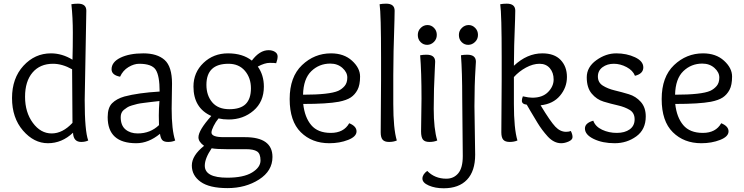

<svg xmlns="http://www.w3.org/2000/svg" viewBox="-20 -763 4016 1036"><path d="M445.8 -705.1 437 -223.1Q437 -56.2 456.1 -4.9Q439.9 2.9 418 2.9Q376 2.9 374 -46.9Q314 9.8 238.8 9.8Q163.1 9.8 104 -58.6Q44.9 -127 44.9 -233.9Q44.9 -340.8 106.4 -408Q168 -475.1 254.9 -475.1Q314.9 -475.1 371.1 -440.9Q373 -504.9 373 -586.4Q373 -668 365.2 -740.2Q380.9 -743.2 400.9 -743.2Q445.8 -743.2 445.8 -705.1ZM369.1 -389.2Q315.9 -418.9 266.1 -418.9Q195.8 -418.9 155.5 -371.6Q115.2 -324.2 115.2 -240.7Q115.2 -157.2 157.2 -100.1Q199.2 -43 258.8 -43Q317.9 -43 371.1 -100.1Q369.1 -357.9 369.1 -389.2Z M908.2 -312 906.2 -176.8Q906.2 -62 925.3 -4.9Q909.2 2.9 886.7 2.9Q864.3 2.9 855.2 -7.6Q846.2 -18.1 843.3 -41Q781.2 9.8 715.3 9.8Q561 9.8 561 -130.9Q561 -182.1 585 -206.1Q608.9 -230 650.9 -242.2Q726.1 -262.2 841.3 -269Q841.3 -354 820.3 -386.5Q799.3 -418.9 731 -418.9Q703.1 -418.9 673.1 -400.9Q643.1 -382.8 627.9 -349.1Q582 -357.9 582 -389.2Q582 -428.2 630.1 -451.7Q678.2 -475.1 753.4 -475.1Q828.1 -475.1 868.2 -439.5Q908.2 -403.8 908.2 -312ZM840.3 -217.8Q811 -214.8 796.6 -212.9Q782.2 -210.9 757.6 -208Q732.9 -205.1 720.9 -202.1Q709 -199.2 691.7 -194.1Q674.3 -189 665.8 -182.9Q657.2 -176.8 647.9 -169.9Q631.3 -155.8 631.3 -130.9Q631.3 -85.9 657.2 -64.5Q683.1 -43 723.1 -43Q791 -43 837.9 -87.9Q836.9 -102.1 836.9 -139.2Q836.9 -175.8 840.3 -217.8Z M1122.1 37.1Q1085 91.8 1085 130.9Q1085 195.8 1206.1 195.8Q1293.9 195.8 1339.8 168Q1385.7 140.1 1385.7 103Q1385.7 65.9 1366.9 54Q1348.1 42 1308.1 42H1205.1Q1147.9 42 1122.1 37.1ZM1217.3 -173.8Q1277.8 -173.8 1305.9 -201.9Q1334 -230 1334 -286.6Q1334 -342.8 1301.5 -380.9Q1269 -418.9 1212.9 -418.9Q1093.8 -418.9 1093.8 -305.2Q1093.8 -248 1125.2 -210.9Q1156.7 -173.8 1217.3 -173.8ZM1213.9 -118.2Q1184.1 -118.2 1159.2 -124Q1144 -106 1132.6 -83Q1121.1 -60.1 1121.1 -47.9Q1121.1 -22.9 1187 -22.9H1301.8Q1450.2 -22.9 1450.2 84Q1450.2 159.2 1377.7 205.6Q1305.2 252 1207.5 252Q1109.9 252 1062.5 218Q1015.1 184.1 1015.1 129.9Q1015.1 76.2 1081.1 23.9Q1050.8 2 1050.8 -22Q1050.8 -60.1 1120.1 -137.2Q1023.9 -180.2 1023.9 -295.9Q1023.9 -372.1 1077.9 -423.6Q1131.8 -475.1 1210.4 -475.1Q1289.1 -475.1 1338.9 -436Q1380.9 -492.2 1429.2 -492.2Q1449.2 -492.2 1463.6 -483.2Q1478 -474.1 1478 -458.5Q1478 -442.9 1470.2 -421.9Q1461.9 -423.8 1435.1 -423.8Q1408.2 -423.8 1371.1 -403.8Q1403.8 -357.9 1403.8 -295.9Q1403.8 -213.9 1347.9 -166Q1292 -118.2 1213.9 -118.2Z M1766.1 -475.1Q1835.9 -475.1 1879.4 -435.5Q1922.9 -396 1922.9 -350.1Q1922.9 -304.2 1908.9 -278.1Q1895 -252 1872.6 -237.1Q1850.1 -222.2 1808.1 -213.9Q1744.1 -202.1 1616.2 -202.1Q1624 -129.9 1659.4 -87.9Q1694.8 -45.9 1765.1 -45.9Q1835 -45.9 1864.3 -98.1Q1903.8 -82 1903.8 -54.2Q1903.8 -25.9 1858.4 -8.1Q1813 9.8 1756.8 9.8Q1663.1 9.8 1603 -49.6Q1543 -108.9 1543 -228.5Q1543 -348.1 1609.6 -411.6Q1676.3 -475.1 1766.1 -475.1ZM1762.2 -419.9Q1702.1 -419.9 1659.7 -378.9Q1617.2 -337.9 1615.2 -252Q1757.8 -252 1805.2 -272.9Q1825.2 -282.2 1839.6 -299.1Q1854 -315.9 1854 -344.7Q1854 -373 1827.6 -396.5Q1801.3 -419.9 1762.2 -419.9Z M2034.2 -48.8 2036.1 -335V-451.2Q2036.1 -687 2028.3 -740.2Q2044.4 -743.2 2063.5 -743.2Q2109.4 -743.2 2109.4 -705.1Q2109.4 -701.2 2108.4 -651.9Q2102.1 -470.2 2102.1 -357.9V-202.1Q2102.1 -68.8 2121.1 -4.9Q2103 2.9 2079.1 2.9Q2055.2 2.9 2044.7 -9Q2034.2 -21 2034.2 -48.8Z M2252 -54.2 2254.4 -231Q2254.4 -374 2247.1 -464.8Q2263.2 -467.8 2281.2 -467.8Q2328.1 -467.8 2328.1 -430.2Q2328.1 -424.8 2326.2 -390.1Q2320.3 -283.2 2320.3 -175.8Q2320.3 -67.9 2339.4 -4.9Q2321.3 2.9 2296.9 2.9Q2272 2.9 2262 -10Q2252 -22.9 2252 -54.2ZM2336.9 -574.7Q2336.9 -551.8 2321 -536.4Q2305.2 -521 2284.7 -521Q2264.2 -521 2249.3 -535.9Q2234.4 -550.8 2234.4 -574.2Q2234.4 -597.2 2250.2 -612.5Q2266.1 -627.9 2286.6 -627.9Q2307.1 -627.9 2322 -612.5Q2336.9 -597.2 2336.9 -574.7Z M2477.1 79.1 2474.1 -231Q2474.1 -374 2467.3 -464.8Q2482.9 -467.8 2501 -467.8Q2547.9 -467.8 2547.9 -430.2Q2547.9 -425.8 2545.9 -396Q2540 -304.2 2540 -189.9L2543.9 71.8Q2543.9 160.2 2500 206.5Q2456.1 252.9 2374 252.9Q2328.1 252.9 2293.7 238Q2259.3 223.1 2259.3 200.7Q2259.3 178.2 2285.2 159.2Q2326.2 201.2 2388.2 201.2Q2428.2 201.2 2452.6 172.1Q2477.1 143.1 2477.1 79.1ZM2559.1 -574.7Q2559.1 -551.8 2543 -536.4Q2526.9 -521 2506.3 -521Q2485.8 -521 2470.9 -535.9Q2456.1 -550.8 2456.1 -574.2Q2456.1 -597.2 2472.2 -612.5Q2488.3 -627.9 2508.8 -627.9Q2528.8 -627.9 2543.9 -612.5Q2559.1 -597.2 2559.1 -574.7Z M2685.1 -48.8 2687 -335V-451.2Q2687 -687 2679.2 -740.2Q2695.3 -743.2 2714.4 -743.2Q2760.3 -743.2 2760.3 -705.1Q2760.3 -701.2 2759.3 -659.2Q2752.9 -504.9 2752.9 -408.2Q2824.2 -475.1 2906.2 -475.1Q2971.2 -475.1 3005.1 -439.5Q3039.1 -403.8 3039.1 -347.7Q3039.1 -291 3001.7 -246.6Q2964.4 -202.1 2897 -194.8Q2950.2 -106.9 2976.6 -79.3Q3002.9 -51.8 3034.2 -51.8Q3050.3 -51.8 3060.1 -56.2Q3069.3 -38.1 3069.3 -23.4Q3069.3 -8.8 3048.3 0.5Q3027.3 9.8 3008.3 9.8Q2969.2 9.8 2936 -25.9Q2903.3 -62 2880.1 -100.6Q2856.9 -139.2 2842 -164.1Q2827.1 -189 2822.3 -198.2Q2795.9 -201.2 2795.9 -219.2Q2795.9 -230 2801.3 -243.2Q2833 -235.8 2852.1 -235.8Q2907.2 -235.8 2937.3 -266.4Q2967.3 -296.9 2967.3 -334Q2967.3 -371.1 2946.8 -395Q2926.3 -418.9 2891.1 -418.9Q2856 -418.9 2818.1 -398.4Q2780.3 -377.9 2752.9 -347.2V-202.1Q2752.9 -68.8 2772 -4.9Q2753.9 2.9 2730 2.9Q2706.1 2.9 2695.6 -9Q2685.1 -21 2685.1 -48.8Z M3406.2 -354Q3395 -382.8 3361.1 -400.9Q3327.1 -418.9 3292 -418.9Q3256.3 -418.9 3231.2 -400.4Q3206.1 -381.8 3206.1 -350.1Q3206.1 -317.9 3232.7 -301Q3259.3 -284.2 3297.1 -275.1Q3335 -266.1 3373 -254.6Q3411.1 -243.2 3437.7 -213.1Q3464.4 -183.1 3464.4 -134.8Q3464.4 -64 3413.3 -27.1Q3362.3 9.8 3296.9 9.8Q3231 9.8 3183.6 -13.2Q3136.2 -36.1 3136.2 -69.8Q3136.2 -99.1 3181.2 -111.8Q3192.4 -80.1 3228.8 -63Q3265.1 -45.9 3308.1 -45.9Q3351.1 -45.9 3377.7 -64.9Q3404.3 -84 3404.3 -119.1Q3404.3 -153.8 3377.7 -169.9Q3351.1 -186 3313.2 -194.6Q3275.4 -203.1 3237.3 -214.6Q3199.2 -226.1 3172.6 -258.1Q3146 -290 3146 -345.7Q3146 -400.9 3197.5 -438Q3249 -475.1 3305.2 -475.1Q3361.3 -475.1 3406.2 -454.1Q3451.2 -433.1 3451.2 -399.4Q3451.2 -365.2 3406.2 -354Z M3773.4 -475.1Q3843.3 -475.1 3886.7 -435.5Q3930.2 -396 3930.2 -350.1Q3930.2 -304.2 3916.3 -278.1Q3902.3 -252 3879.9 -237.1Q3857.4 -222.2 3815.4 -213.9Q3751.5 -202.1 3623.5 -202.1Q3631.3 -129.9 3666.7 -87.9Q3702.1 -45.9 3772.5 -45.9Q3842.3 -45.9 3871.6 -98.1Q3911.1 -82 3911.1 -54.2Q3911.1 -25.9 3865.7 -8.1Q3820.3 9.8 3764.2 9.8Q3670.4 9.8 3610.4 -49.6Q3550.3 -108.9 3550.3 -228.5Q3550.3 -348.1 3616.9 -411.6Q3683.6 -475.1 3773.4 -475.1ZM3769.5 -419.9Q3709.5 -419.9 3667 -378.9Q3624.5 -337.9 3622.6 -252Q3765.1 -252 3812.5 -272.9Q3832.5 -282.2 3846.9 -299.1Q3861.3 -315.9 3861.3 -344.7Q3861.3 -373 3835 -396.5Q3808.6 -419.9 3769.5 -419.9Z"/></svg>

Font: Sukar
Style: Regular
Weight: 400
Designer: Dario Muhafara - Ghiath Alsory
Foundry: Dario Muhafara - Ghiath Alsory
Version: Version 1.00 March 17, 2016, initial release